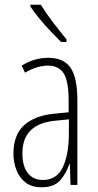

<svg xmlns="http://www.w3.org/2000/svg" viewBox="-20 -784 416 814"><path d="M184 -539Q250 -539 279 -497Q308 -455 308 -359V0H279L276 -89H274Q262 -51 236 -20.5Q210 10 156 10Q114 10 88 -10.5Q62 -31 49.5 -63.5Q37 -96 37 -133Q37 -212 82 -253Q127 -294 210 -302L271 -308V-356Q271 -440 250 -473Q229 -506 182 -506Q163 -506 138.5 -499Q114 -492 86 -476L72 -506Q126 -539 184 -539ZM212 -272Q75 -258 75 -134Q75 -79 98 -50Q121 -21 162 -21Q221 -21 246.5 -75.5Q272 -130 272 -218V-278ZM153 -764Q178 -724 206.5 -687Q235 -650 262 -617V-606H239Q220 -625 195.5 -650.5Q171 -676 148 -704Q125 -732 109 -756V-764Z"/></svg>

Font: Noto Sans Lao Looped ExtraCondensed ExtraLight
Style: Regular
Weight: 200
Width: 2
Designer: Mark Frömberg, Ben Mitchell
Foundry: The Fontpad Ltd
Version: Version 1.002; ttfautohint (v1.8.4.7-5d5b)